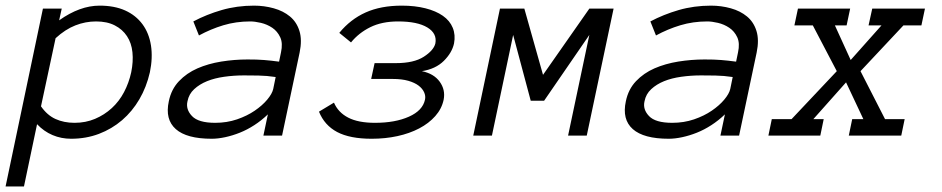

<svg xmlns="http://www.w3.org/2000/svg" viewBox="-82 -486 3377 688"><path d="M455.1 -227.1Q442.9 -173.8 417.5 -130.4Q392.1 -86.9 355.5 -55.4Q318.8 -23.9 272.5 -6.3Q226.1 11.2 172.9 11.2Q137.2 11.2 106.2 -2Q75.2 -15.1 50.8 -41L3.9 182.1H-62L71.8 -455.1H139.2L129.9 -413.1Q204.1 -465.8 274.9 -465.8Q328.1 -465.8 366.5 -448.5Q404.8 -431.2 428.5 -399.2Q452.1 -367.2 459 -323Q465.8 -278.8 455.1 -227.1ZM388.2 -227.1Q396 -265.1 392.6 -298.6Q389.2 -332 373 -356.4Q356.9 -380.9 329.3 -395Q301.8 -409.2 262.2 -409.2Q224.1 -409.2 188 -395Q151.9 -380.9 117.2 -349.1L64.9 -105Q86.9 -73.2 116.9 -59.6Q147 -45.9 185.1 -45.9Q225.1 -45.9 258.5 -60.1Q292 -74.2 318.6 -98.6Q345.2 -123 362.5 -156Q379.9 -189 388.2 -227.1Z M522.9 -123Q531.7 -166 559.3 -195.1Q586.9 -224.1 625.5 -241Q664.1 -257.8 710.9 -265.4Q757.8 -272.9 804.7 -272.9Q822.8 -272.9 836.9 -272.5Q851.1 -272 864 -271Q877 -270 889.4 -268.6Q901.9 -267.1 918 -265.1L924.8 -297.9Q932.1 -331.1 922.1 -352.5Q912.1 -374 893.6 -386.5Q875 -398.9 853 -404.1Q831.1 -409.2 814.9 -409.2Q763.7 -409.2 718.3 -395.5Q672.9 -381.8 630.9 -358.9L610.8 -409.2Q657.7 -434.1 712.4 -450Q767.1 -465.8 828.1 -465.8Q864.7 -465.8 898.9 -456.3Q933.1 -446.8 957 -427Q981 -407.2 991 -375Q1001 -342.8 991.7 -297.9L928.7 0H861.8L877.9 -76.2Q855 -54.2 829.3 -37.6Q803.7 -21 777.3 -10.5Q751 0 724.9 5.6Q698.7 11.2 676.8 11.2Q586.9 11.2 547.9 -23.4Q508.8 -58.1 522.9 -123ZM689 -45.9Q731 -45.9 767.3 -58.3Q803.7 -70.8 830.8 -89.4Q857.9 -107.9 875.5 -128.9Q893.1 -149.9 897 -167L905.8 -210Q874 -214.8 844 -215.3Q814 -215.8 792 -215.8Q755.9 -215.8 721.4 -210.9Q687 -206.1 659.9 -195.1Q632.8 -184.1 613.8 -166.5Q594.7 -148.9 589.8 -123Q583 -94.2 606 -70.1Q628.9 -45.9 689 -45.9Z M1544.9 -330.1Q1537.6 -296.9 1508.3 -267.8Q1479 -238.8 1429.7 -231Q1472.7 -222.2 1493.7 -193.1Q1514.6 -164.1 1507.8 -128.9Q1501 -96.2 1477.8 -70.1Q1454.6 -43.9 1420.2 -25.9Q1385.7 -7.8 1342.3 1.7Q1298.8 11.2 1250 11.2Q1171.9 11.2 1126.2 -12.9Q1080.6 -37.1 1061 -85.9L1114.7 -118.2Q1129.9 -83 1165.8 -64.5Q1201.7 -45.9 1261.7 -45.9Q1334 -45.9 1383.3 -67.9Q1432.6 -89.8 1440.9 -128.9Q1443.8 -142.1 1437.7 -155.5Q1431.6 -168.9 1417.7 -179.4Q1403.8 -189.9 1380.9 -196.5Q1357.9 -203.1 1324.7 -203.1H1248L1260.3 -259.8H1336.9Q1400.9 -259.8 1436.3 -282.5Q1471.7 -305.2 1478 -330.1Q1484.9 -366.2 1449.2 -387.7Q1413.6 -409.2 1344.7 -409.2Q1286.6 -409.2 1245.1 -388.7Q1203.6 -368.2 1175.8 -334L1133.8 -368.2Q1173.8 -417 1228.3 -441.4Q1282.7 -465.8 1357.9 -465.8Q1404.8 -465.8 1442.4 -456.3Q1480 -446.8 1504.9 -429.4Q1529.8 -412.1 1540.3 -386.5Q1550.8 -360.8 1544.9 -330.1Z M2020.5 0H1953.6L2029.8 -360.8L1867.7 -125H1819.8L1756.8 -360.8L1680.7 0H1613.8L1709.5 -455.1H1796.9L1863.8 -217.8L2029.8 -455.1H2116.7Z M2160.6 -123Q2169.4 -166 2197 -195.1Q2224.6 -224.1 2263.2 -241Q2301.8 -257.8 2348.6 -265.4Q2395.5 -272.9 2442.4 -272.9Q2460.4 -272.9 2474.6 -272.5Q2488.8 -272 2501.7 -271Q2514.6 -270 2527.1 -268.6Q2539.6 -267.1 2555.7 -265.1L2562.5 -297.9Q2569.8 -331.1 2559.8 -352.5Q2549.8 -374 2531.2 -386.5Q2512.7 -398.9 2490.7 -404.1Q2468.8 -409.2 2452.6 -409.2Q2401.4 -409.2 2356 -395.5Q2310.5 -381.8 2268.6 -358.9L2248.5 -409.2Q2295.4 -434.1 2350.1 -450Q2404.8 -465.8 2465.8 -465.8Q2502.4 -465.8 2536.6 -456.3Q2570.8 -446.8 2594.7 -427Q2618.7 -407.2 2628.7 -375Q2638.7 -342.8 2629.4 -297.9L2566.4 0H2499.5L2515.6 -76.2Q2492.7 -54.2 2467 -37.6Q2441.4 -21 2415 -10.5Q2388.7 0 2362.5 5.6Q2336.4 11.2 2314.5 11.2Q2224.6 11.2 2185.5 -23.4Q2146.5 -58.1 2160.6 -123ZM2326.7 -45.9Q2368.7 -45.9 2405 -58.3Q2441.4 -70.8 2468.5 -89.4Q2495.6 -107.9 2513.2 -128.9Q2530.8 -149.9 2534.7 -167L2543.5 -210Q2511.7 -214.8 2481.7 -215.3Q2451.7 -215.8 2429.7 -215.8Q2393.6 -215.8 2359.1 -210.9Q2324.7 -206.1 2297.6 -195.1Q2270.5 -184.1 2251.5 -166.5Q2232.4 -148.9 2227.5 -123Q2220.7 -94.2 2243.7 -70.1Q2266.6 -45.9 2326.7 -45.9Z M3147.5 0H2959.5L2971.7 -59.1H3011.7L2949.7 -190.9L2832.5 -59.1H2869.6L2857.4 0H2671.4L2683.6 -59.1H2754.4L2916.5 -231L2830.6 -395H2764.6L2777.3 -455.1H2964.4L2951.7 -395H2909.7L2966.3 -271L3076.7 -395H3030.3L3043.5 -455.1H3232.4L3219.7 -395H3155.3L3001.5 -231L3089.4 -59.1H3159.7Z"/></svg>

Font: Anonymous Pro
Style: Italic
Weight: 400
Italic angle: -12°
Monospace: yes
Designer: Mark Simonson
Version: Version 1.003